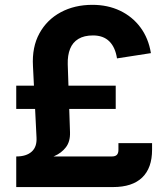

<svg xmlns="http://www.w3.org/2000/svg" viewBox="-20 -758 679 778"><path d="M46.1 -101.3V-124Q86.6 -124 108.3 -143.4Q130 -162.7 128 -200.3L113.6 -490Q109.2 -567.2 139.7 -622.7Q170.1 -678.2 226.1 -708.3Q282 -738.4 354.5 -738.4Q416.5 -738.4 466.5 -714.6Q516.4 -690.8 549 -647Q581.6 -603.2 591.5 -542.7L454.1 -521.4Q447.1 -566.6 422.9 -590.5Q398.6 -614.4 356.9 -614.4Q320.8 -614.4 297.6 -600.3Q274.4 -586.3 264 -560.1Q253.5 -533.9 254.5 -497.5L263.7 -221.9Q264.9 -184.5 247 -161.2Q229 -137.9 200.3 -125.5Q171.7 -113 140.4 -107.9Q109.2 -102.8 83.6 -102Q58 -101.3 46.1 -101.3ZM45.8 0V-124H433.1Q447.2 -124 453.5 -130.5Q459.9 -137 459.9 -150.8V-178.1H596.2V-151Q596.2 -77.3 556.2 -38.7Q516.2 0 437.9 0ZM45.8 -316.6V-410.9H448.9V-316.6Z"/></svg>

Font: Inter Variable LoSnoCo
Style: Regular
Weight: 400
Designer: Rasmus Andersson
Foundry: rsms
Version: Version 4.000;git-a52131595; featfreeze: case,dlig,ss01,ss02